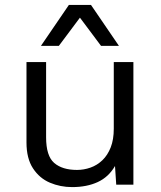

<svg xmlns="http://www.w3.org/2000/svg" viewBox="-20 -753 657 783"><path d="M274 10Q226 10 183.5 -8Q141 -26 114.5 -66.5Q88 -107 88 -172V-500H168V-193Q168 -117 201 -88.5Q234 -60 294 -60Q322 -60 349 -69.5Q376 -79 397.5 -99.5Q419 -120 431.5 -152Q444 -184 444 -228V-500H524V0H454L449 -76Q423 -31 378.5 -10.5Q334 10 274 10ZM465 -566H392L306 -681L220 -566H147L261 -733H351Z"/></svg>

Font: Work Sans
Style: Regular
Weight: 400
Designer: Wei Huang
Foundry: Wei Huang
Version: Version 2.006; ttfautohint (v1.8.1.43-b0c9)